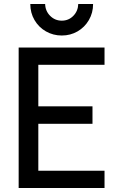

<svg xmlns="http://www.w3.org/2000/svg" viewBox="-20 -937 593 957"><path d="M501 -700V-614H171V-407H441V-320H171V-86H501V0H73V-700ZM288 -834Q322 -834 345.5 -858Q369 -882 370 -917H444Q444 -873 423 -837Q402 -801 366.5 -780.5Q331 -760 288 -760Q245 -760 209 -780.5Q173 -801 152 -837Q131 -873 131 -917H205Q206 -882 230 -858Q254 -834 288 -834Z"/></svg>

Font: MedMera Sans Display
Style: Regular
Weight: 500
Designer: Kasper Nordkvist
Foundry: UNCUT.wtf
Version: Version 1.300